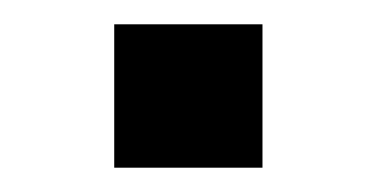

<svg xmlns="http://www.w3.org/2000/svg" viewBox="-20 -138 310 158"><path d="M74 0V-118H196V0Z"/></svg>

Font: Nunito Sans 10pt SemiExpanded Medium
Style: Regular
Weight: 500
Width: 6
Designer: Vernon Adams
Foundry: Vernon Adams
Version: Version 3.101;gftools[0.9.27]